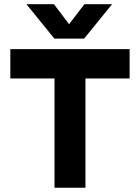

<svg xmlns="http://www.w3.org/2000/svg" viewBox="-20 -881 656 901"><path d="M375 -700 506 -861.3H376.2L304.1 -767.5L233.2 -861.3H104.1L234.9 -700ZM588.3 -650.5H28.5V-512.7H235.8V0H381V-512.7H588.3Z"/></svg>

Font: Overused Grotesk Light
Style: Regular
Weight: 300
Designer: RandomMaerks
Version: Version 0.005